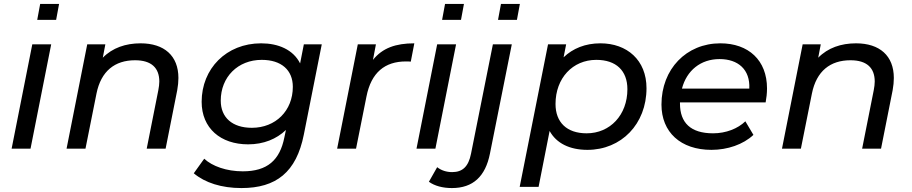

<svg xmlns="http://www.w3.org/2000/svg" viewBox="-20 -755 4633 975"><path d="M184 -735 169 -654H265L280 -735ZM39 0H135L240 -530H144Z M694 -535C618 -535 551 -512 502 -462L515 -530H423L318 0H414L470 -280C493 -394 563 -449 666 -449C749 -449 789 -410 789 -341C789 -328 787 -313 784 -297L725 0H821L880 -297C884 -319 886 -340 886 -359C886 -472 814 -535 694 -535Z M1523 -530 1504 -433C1469 -503 1393 -535 1306 -535C1129 -535 1004 -406 1004 -238C1004 -104 1100 -22 1240 -22C1319 -22 1384 -49 1432 -95L1424 -57C1401 58 1338 115 1213 115C1130 115 1058 89 1017 51L964 125C1021 173 1105 200 1206 200C1382 200 1485 120 1523 -72L1614 -530ZM1259 -106C1160 -106 1101 -158 1101 -244C1101 -364 1188 -451 1309 -451C1409 -451 1467 -399 1467 -314C1467 -193 1380 -106 1259 -106Z M1874 -451 1889 -530H1797L1692 0H1788L1841 -265C1865 -387 1935 -443 2041 -443C2051 -443 2057 -443 2066 -442L2084 -535C1989 -535 1922 -511 1874 -451Z M2240 -735 2225 -654H2321L2336 -735ZM2095 0H2191L2296 -530H2200Z M2524 -735 2509 -654H2605L2620 -735ZM2275 200C2382 200 2445 141 2468 25L2579 -530H2483L2372 25C2359 91 2329 119 2276 119C2247 119 2220 110 2200 94L2158 168C2187 189 2228 200 2275 200Z M3029 -535C2952 -535 2889 -509 2842 -464L2855 -530H2763L2619 194H2715L2771 -90C2805 -28 2872 6 2963 6C3135 6 3263 -125 3263 -307C3263 -450 3164 -535 3029 -535ZM2959 -78C2858 -78 2801 -134 2801 -227C2801 -358 2888 -451 3008 -451C3109 -451 3166 -396 3166 -302C3166 -171 3078 -78 2959 -78Z M3868 -235C3872 -257 3875 -281 3875 -306C3875 -449 3781 -535 3638 -535C3465 -535 3339 -404 3339 -224C3339 -84 3436 6 3593 6C3674 6 3754 -21 3806 -70L3765 -139C3727 -102 3667 -78 3601 -78C3487 -78 3433 -132 3433 -229V-235ZM3634 -455C3728 -455 3790 -402 3785 -305H3443C3467 -397 3538 -455 3634 -455Z M4327 -535C4251 -535 4184 -512 4135 -462L4148 -530H4056L3951 0H4047L4103 -280C4126 -394 4196 -449 4299 -449C4382 -449 4422 -410 4422 -341C4422 -328 4420 -313 4417 -297L4358 0H4454L4513 -297C4517 -319 4519 -340 4519 -359C4519 -472 4447 -535 4327 -535Z"/></svg>

Font: AWKNG-Font Medium
Style: Italic
Weight: 500
Italic angle: -11.3°
Designer: Awakening Church
Foundry: Awakening Church
Version: Version 1.700;PS 001.700;hotconv 1.0.88;makeotf.lib2.5.64775